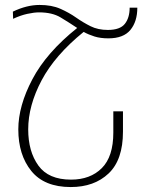

<svg xmlns="http://www.w3.org/2000/svg" viewBox="-20 -745 595 776"><path d="M33 -669 32 -698Q88 -725 140 -725Q189 -725 224 -709.5Q259 -694 287.5 -674Q316 -654 346 -639Q376 -624 416 -624Q465 -624 484.5 -648.5Q504 -673 504 -714H535Q535 -658 507 -624Q479 -590 418 -590Q386 -590 362 -597.5Q338 -605 318 -616Q202 -522 148 -420Q94 -318 94 -222Q94 -133 135 -76Q176 -19 267 -19Q345 -19 391.5 -65.5Q438 -112 438 -209V-295H477V-213Q477 -99 419 -44Q361 11 266 11Q159 11 106.5 -54Q54 -119 54 -222Q54 -317 111 -425Q168 -533 292 -632Q259 -654 225 -674.5Q191 -695 138 -695Q118 -695 90.5 -689Q63 -683 33 -669Z"/></svg>

Font: Noto Serif Armenian SemiCondensed ExtraLight
Style: Regular
Weight: 200
Width: 4
Designer: Monotype Design Team
Foundry: Monotype Imaging Inc.
Version: Version 2.008; ttfautohint (v1.8.4.7-5d5b)